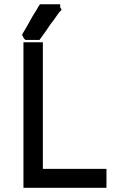

<svg xmlns="http://www.w3.org/2000/svg" viewBox="-20 -898 541 899"><path d="M156.2 -710.9H154.3H153.3H144.5H135.7H128.9H124H115.2H106.4H99.6L92.8 -716.8Q89.8 -720.7 88.9 -724.6L83 -735.4Q89.8 -746.1 92.8 -752Q100.6 -764.6 107.9 -777.8Q115.2 -791 123 -804.7L132.8 -822.3L143.6 -839.8L152.3 -853.5Q156.2 -862.3 167 -877.9H176.8H178.7H179.7H191.4H204.1H211.9H220.7H231.4H241.2H261.7V-864.3L268.6 -852.5L257.8 -840.8Q256.8 -839.8 249 -829.1L230.5 -802.7L216.8 -785.2L205.1 -767.6L192.4 -749L181.6 -734.4Q176.8 -726.6 165 -710.9ZM180.7 -107.4H478.5V-88.9V-85.9V-83V-74.2V-64.5V-57.6V-51.8V-43.9V-36.1V-18.6H89.8V-700.2H108.4H110.4H114.3H124H133.8H139.6H146.5H154.3H162.1H180.7Z"/></svg>

Font: LeFont
Style: Default
Weight: 400
Designer: Leryon MEDIA
Version: Version 1.0